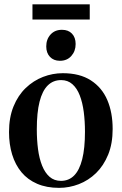

<svg xmlns="http://www.w3.org/2000/svg" viewBox="-20 -874 574 905"><path d="M22.5 -251.5Q22.5 -320.5 43.8 -372.5Q65 -424.5 101.2 -459.2Q137.5 -494 182.8 -511.5Q228 -529 276 -529Q356 -529 408.2 -495.2Q460.5 -461.5 485.8 -402.5Q511 -343.5 511 -266Q511 -197 489.8 -145Q468.5 -93 432.8 -58.2Q397 -23.5 351.8 -6Q306.5 11.5 258.5 11.5Q199.5 11.5 155 -7.8Q110.5 -27 81.2 -62.2Q52 -97.5 37.2 -145.8Q22.5 -194 22.5 -251.5ZM267.5 -21.5Q304.5 -21.5 329.5 -46.8Q354.5 -72 367.5 -123.5Q380.5 -175 380.5 -253Q380.5 -302.5 374.8 -346.5Q369 -390.5 356 -424.2Q343 -458 321.2 -477.2Q299.5 -496.5 268 -496.5Q230.5 -496.5 205 -471.2Q179.5 -446 166.5 -394.8Q153.5 -343.5 153.5 -264.5Q153.5 -215 159.2 -171Q165 -127 178.5 -93.2Q192 -59.5 213.8 -40.5Q235.5 -21.5 267.5 -21.5ZM262 -587.5Q233 -587.5 215.5 -606Q198 -624.5 198 -655Q198 -689 218.2 -711.2Q238.5 -733.5 271.5 -733.5H272.5Q302 -733.5 319.2 -715.5Q336.5 -697.5 336.5 -666.5Q336.5 -633 316.2 -610.2Q296 -587.5 263 -587.5ZM403 -853.5V-782H133V-853.5Z"/></svg>

Font: Merriweather 120pt SemiBold
Style: Regular
Weight: 600
Version: Version 2.100